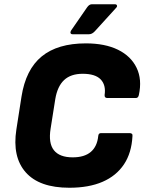

<svg xmlns="http://www.w3.org/2000/svg" viewBox="-20 -871 682 903"><path d="M306 12Q165 12 101 -60.5Q37 -133 57 -262L81 -416Q101 -544 176 -605.5Q251 -667 384 -667Q474 -667 535 -637Q596 -607 622.5 -552Q649 -497 633 -424Q630 -410 619 -410H485Q471 -410 472 -424Q479 -471 453.5 -497.5Q428 -524 369 -524Q313 -524 281.5 -494.5Q250 -465 240 -405L218 -266Q207 -198 233.5 -164.5Q260 -131 322 -131Q377 -131 407 -156.5Q437 -182 442 -231Q443 -245 455 -245H589Q605 -245 603 -231Q599 -152 563 -98Q527 -44 462.5 -16Q398 12 306 12ZM321 -710Q314 -710 312 -715Q310 -720 314 -727L390 -837Q400 -851 412 -851H520Q528 -851 530 -845.5Q532 -840 526 -834L426 -724Q413 -710 399 -710Z"/></svg>

Font: Sofia Sans Black
Style: Italic
Weight: 900
Italic angle: -9°
Version: Version 4.100-B